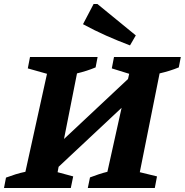

<svg xmlns="http://www.w3.org/2000/svg" viewBox="-48 -940 924 960"><path d="M-28 0 -18 -52Q6 -61 30 -68.5Q54 -76 79 -81L187 -571L91 -598L102 -655H440L430 -603Q387 -585 337 -573L272 -245L592 -545L598 -571L511 -598L522 -655H856L846 -603Q824 -594 800 -586.5Q776 -579 750 -573L651 -79L737 -58L726 0H391L402 -53Q423 -61 445.5 -68.5Q468 -76 489 -81L560 -401L245 -106L240 -79L318 -58L306 0ZM602 -713Q541 -736 482.5 -762Q424 -788 367 -819L420 -920H439L631 -763Z"/></svg>

Font: Piazzolla SC
Style: Bold Italic
Weight: 700
Italic angle: -11.3°
Designer: Juan Pablo del Peral
Foundry: Huerta Tipografica
Version: Version 1.330